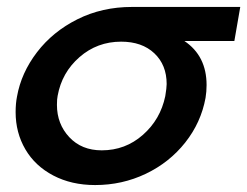

<svg xmlns="http://www.w3.org/2000/svg" viewBox="-20 -522 712 553"><path d="M575 -277Q575 -258 572 -240Q559 -169 513.5 -111.5Q468 -54 400 -21.5Q332 11 254 11Q186 11 133.5 -16.5Q81 -44 53 -92Q25 -140 25 -199Q25 -224 29 -244Q41 -312 86.5 -371.5Q132 -431 203 -466.5Q274 -502 360 -502H672L655 -404H511Q575 -361 575 -277ZM456 -245Q460 -269 460 -280Q460 -335 424.5 -368.5Q389 -402 329 -402Q260 -402 209 -357.5Q158 -313 146 -246Q144 -237 144 -220Q144 -165 179.5 -127Q215 -89 273 -89Q341 -89 391.5 -133.5Q442 -178 456 -245Z"/></svg>

Font: Geom Medium
Style: Italic
Weight: 500
Italic angle: -10°
Version: Version 1.102